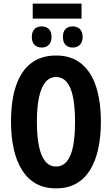

<svg xmlns="http://www.w3.org/2000/svg" viewBox="-20 -1032 619 1062"><path d="M431 -1012V-929H161V-1012ZM211 -886Q235 -886 250 -871.5Q265 -857 265 -827Q265 -799 250 -784Q235 -769 211 -769Q186 -769 171 -784Q156 -799 156 -827Q156 -857 171 -871.5Q186 -886 211 -886ZM382 -886Q406 -886 421.5 -871.5Q437 -857 437 -827Q437 -799 421.5 -784Q406 -769 382 -769Q357 -769 342.5 -784Q328 -799 328 -827Q328 -857 342.5 -871.5Q357 -886 382 -886ZM538 -358Q538 -273 522.5 -205Q507 -137 476.5 -89Q446 -41 399.5 -15.5Q353 10 290 10Q227 10 180.5 -15.5Q134 -41 103 -89.5Q72 -138 56.5 -206Q41 -274 41 -359Q41 -479 69.5 -560.5Q98 -642 153.5 -683.5Q209 -725 290 -725Q374 -725 429 -680.5Q484 -636 511 -554Q538 -472 538 -358ZM184 -358Q184 -276 196 -221Q208 -166 231.5 -138.5Q255 -111 290 -111Q325 -111 348.5 -138Q372 -165 383.5 -219.5Q395 -274 395 -358Q395 -483 369 -544.5Q343 -606 290 -606Q255 -606 231.5 -578Q208 -550 196 -495Q184 -440 184 -358Z"/></svg>

Font: Noto Sans Display ExtraCondensed
Style: Bold
Weight: 700
Width: 2
Designer: Monotype Design Team
Foundry: Monotype Imaging Inc.
Version: Version 2.003